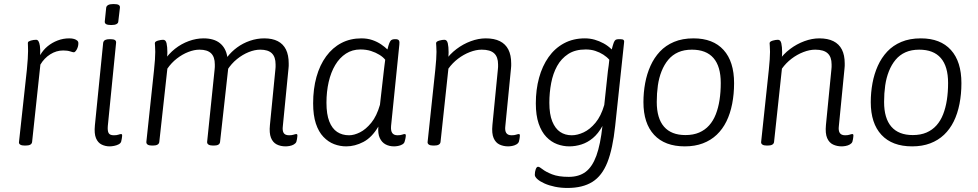

<svg xmlns="http://www.w3.org/2000/svg" viewBox="-20 -719 4842 951"><path d="M102 2Q88 2 80.5 -2.5Q73 -7 74 -15L113 -373Q116 -404 117.5 -427.5Q119 -451 119 -466Q119 -483 118.5 -491.5Q118 -500 118 -506Q118 -511 122 -513.5Q126 -516 132.5 -518Q139 -520 146 -521Q153 -522 159 -522Q166 -522 170.5 -515Q175 -508 177.5 -492Q180 -476 179 -446Q194 -472 216 -490Q238 -508 265.5 -518.5Q293 -529 323 -529Q337 -529 347 -526Q357 -523 363 -517.5Q369 -512 368 -502Q368 -496 366 -488.5Q364 -481 360.5 -474.5Q357 -468 353 -464Q349 -460 346 -460Q341 -460 327.5 -464.5Q314 -469 293 -469Q259 -469 229 -450Q199 -431 180 -399L139 -16Q138 -7 130 -2.5Q122 2 106 2Z M523 6Q502 6 483.5 -3Q465 -12 455.5 -34.5Q446 -57 450 -98L491 -507Q493 -517 501 -521Q509 -525 523 -525H527Q543 -525 549.5 -520.5Q556 -516 555 -507L514 -95Q512 -71 518 -60Q524 -49 544 -49Q558 -49 566.5 -52Q575 -55 580 -55Q582 -55 583.5 -53.5Q585 -52 585 -48Q585 -46 584.5 -41.5Q584 -37 583 -31Q582 -25 580 -17Q577 -9 567.5 -4Q558 1 545.5 3.5Q533 6 523 6ZM531 -595Q513 -595 505.5 -599.5Q498 -604 499 -613L506 -681Q507 -689 515.5 -694Q524 -699 542 -699Q561 -699 568 -694.5Q575 -690 574 -681L566 -613Q566 -605 557.5 -600Q549 -595 531 -595Z M1395 6Q1369 6 1350 -4Q1331 -14 1322 -37Q1313 -60 1317 -100L1344 -375Q1345 -380 1345 -387Q1345 -394 1345 -400Q1345 -437 1326.5 -455Q1308 -473 1269 -473Q1242 -473 1212 -461Q1182 -449 1154 -426.5Q1126 -404 1105 -371L1112 -395L1070 -16Q1069 -7 1061.5 -2.5Q1054 2 1039 2H1035Q1020 2 1012.5 -3Q1005 -8 1006 -17L1043 -375Q1044 -381 1044 -387.5Q1044 -394 1044 -400Q1044 -437 1025.5 -455Q1007 -473 968 -473Q942 -473 912.5 -461.5Q883 -450 856 -429Q829 -408 809 -379L769 -16Q767 2 737 2H733Q718 2 711 -3Q704 -8 705 -17L743 -373Q746 -401 747.5 -423.5Q749 -446 749 -462Q749 -479 748 -489.5Q747 -500 747 -505Q747 -510 751.5 -513Q756 -516 763 -518Q770 -520 776.5 -521Q783 -522 788 -522Q801 -522 805 -504.5Q809 -487 809 -460Q809 -444 806.5 -427.5Q804 -411 801 -398L793 -419Q816 -453 847 -477.5Q878 -502 915 -515.5Q952 -529 988 -529Q1040 -529 1069.5 -505Q1099 -481 1106 -437Q1126 -463 1154.5 -484Q1183 -505 1218 -517Q1253 -529 1289 -529Q1329 -529 1356 -515Q1383 -501 1396.5 -473.5Q1410 -446 1410 -405Q1410 -399 1410 -392.5Q1410 -386 1409 -380L1381 -95Q1378 -72 1385 -60.5Q1392 -49 1412 -49Q1426 -49 1434.5 -52Q1443 -55 1448 -55Q1450 -55 1451.5 -53.5Q1453 -52 1453 -48Q1453 -46 1452.5 -41Q1452 -36 1451 -30Q1450 -24 1448 -17Q1445 -9 1435.5 -3.5Q1426 2 1414.5 4Q1403 6 1395 6Z M1695 6Q1664 6 1635 -5Q1606 -16 1582 -41Q1558 -66 1544.5 -107Q1531 -148 1531 -207Q1531 -279 1547.5 -338Q1564 -397 1595.5 -440Q1627 -483 1671 -506Q1715 -529 1770 -529Q1800 -529 1824.5 -520.5Q1849 -512 1868 -499Q1887 -486 1899 -474Q1904 -495 1908.5 -506Q1913 -517 1919 -521Q1925 -525 1935 -525H1939Q1952 -525 1956 -518.5Q1960 -512 1958 -498L1917 -95Q1915 -71 1923 -60Q1931 -49 1949 -49Q1963 -49 1971.5 -52Q1980 -55 1984 -55Q1987 -55 1988.5 -53.5Q1990 -52 1990 -48Q1990 -46 1989.5 -41Q1989 -36 1987.5 -30Q1986 -24 1984 -17Q1982 -9 1972.5 -3.5Q1963 2 1951.5 4Q1940 6 1932 6Q1908 6 1889.5 -4Q1871 -14 1861 -35.5Q1851 -57 1854 -92Q1822 -38 1780 -16Q1738 6 1695 6ZM1709 -49Q1734 -49 1763 -63.5Q1792 -78 1819 -111Q1846 -144 1862 -200L1881 -367Q1883 -381 1884.5 -396Q1886 -411 1888 -423Q1878 -436 1859.5 -447.5Q1841 -459 1817.5 -466.5Q1794 -474 1765 -474Q1725 -474 1693.5 -453.5Q1662 -433 1640.5 -397Q1619 -361 1608 -313Q1597 -265 1597 -210Q1597 -153 1611 -117.5Q1625 -82 1650 -65.5Q1675 -49 1709 -49Z M2497 6Q2474 6 2454.5 -3Q2435 -12 2425 -35Q2415 -58 2419 -100L2446 -375Q2447 -381 2447 -387.5Q2447 -394 2447 -400Q2447 -437 2427.5 -455Q2408 -473 2366 -473Q2338 -473 2307 -461Q2276 -449 2248.5 -428Q2221 -407 2201 -379L2162 -16Q2160 2 2130 2H2126Q2111 2 2104 -3Q2097 -8 2098 -16L2136 -373Q2139 -401 2140.5 -424.5Q2142 -448 2142 -462Q2142 -479 2141 -489.5Q2140 -500 2140 -505Q2140 -510 2144.5 -513Q2149 -516 2156 -518Q2163 -520 2169.5 -521Q2176 -522 2181 -522Q2194 -522 2198 -504.5Q2202 -487 2202 -460Q2202 -444 2199.5 -427.5Q2197 -411 2194 -398L2186 -419Q2208 -451 2241 -476Q2274 -501 2312 -515Q2350 -529 2386 -529Q2428 -529 2456 -515Q2484 -501 2498 -473.5Q2512 -446 2512 -405Q2512 -399 2512 -393Q2512 -387 2511 -380L2483 -95Q2480 -72 2487.5 -60.5Q2495 -49 2514 -49Q2528 -49 2536.5 -52Q2545 -55 2550 -55Q2552 -55 2553.5 -53.5Q2555 -52 2555 -48Q2555 -46 2554.5 -41Q2554 -36 2553 -30Q2552 -24 2550 -17Q2547 -9 2537.5 -3.5Q2528 2 2516.5 4Q2505 6 2497 6Z M2791 212Q2758 212 2729 206Q2700 200 2677.5 190Q2655 180 2642 168.5Q2629 157 2629 147Q2629 132 2633.5 119.5Q2638 107 2645 107Q2652 107 2667.5 119.5Q2683 132 2714.5 144.5Q2746 157 2797 157Q2848 157 2881 132Q2914 107 2934 52Q2954 -3 2964 -95Q2943 -57 2916.5 -35Q2890 -13 2860 -3.5Q2830 6 2800 6Q2769 6 2739.5 -5Q2710 -16 2686 -41Q2662 -66 2648 -107Q2634 -148 2634 -207Q2634 -275 2650 -333.5Q2666 -392 2697 -436Q2728 -480 2773.5 -504.5Q2819 -529 2877 -529Q2902 -529 2925 -522.5Q2948 -516 2970 -504Q2992 -492 3010 -474Q3012 -483 3015 -492.5Q3018 -502 3020 -508Q3024 -518 3029 -521.5Q3034 -525 3045 -525H3053Q3065 -525 3069 -520.5Q3073 -516 3071 -507L3027 -95Q3015 18 2988.5 85Q2962 152 2914 182Q2866 212 2791 212ZM2812 -49Q2840 -49 2871 -63.5Q2902 -78 2929.5 -111Q2957 -144 2973 -199L2991 -367Q2993 -382 2995 -395.5Q2997 -409 2998 -423Q2986 -437 2968 -448.5Q2950 -460 2928.5 -467Q2907 -474 2881 -474Q2829 -474 2794.5 -451.5Q2760 -429 2739.5 -392Q2719 -355 2710 -307.5Q2701 -260 2701 -210Q2701 -153 2715.5 -117.5Q2730 -82 2754.5 -65.5Q2779 -49 2812 -49Z M3372 6Q3273 6 3220 -51Q3167 -108 3167 -213Q3167 -261 3175.5 -307Q3184 -353 3202 -393Q3220 -433 3248.5 -463.5Q3277 -494 3318.5 -511.5Q3360 -529 3415 -529Q3512 -529 3564 -471.5Q3616 -414 3616 -307Q3616 -253 3606.5 -204.5Q3597 -156 3578 -117.5Q3559 -79 3530 -51.5Q3501 -24 3461.5 -9Q3422 6 3372 6ZM3375 -50Q3414 -50 3443 -62.5Q3472 -75 3492.5 -98Q3513 -121 3525.5 -153Q3538 -185 3544 -224Q3550 -263 3550 -308Q3550 -390 3514 -431.5Q3478 -473 3407 -473Q3368 -473 3339 -460Q3310 -447 3290 -423Q3270 -399 3257 -366.5Q3244 -334 3238.5 -295.5Q3233 -257 3233 -214Q3233 -133 3269 -91.5Q3305 -50 3375 -50Z M4149 6Q4126 6 4106.5 -3Q4087 -12 4077 -35Q4067 -58 4071 -100L4098 -375Q4099 -381 4099 -387.5Q4099 -394 4099 -400Q4099 -437 4079.5 -455Q4060 -473 4018 -473Q3990 -473 3959 -461Q3928 -449 3900.5 -428Q3873 -407 3853 -379L3814 -16Q3812 2 3782 2H3778Q3763 2 3756 -3Q3749 -8 3750 -16L3788 -373Q3791 -401 3792.5 -424.5Q3794 -448 3794 -462Q3794 -479 3793 -489.5Q3792 -500 3792 -505Q3792 -510 3796.5 -513Q3801 -516 3808 -518Q3815 -520 3821.5 -521Q3828 -522 3833 -522Q3846 -522 3850 -504.5Q3854 -487 3854 -460Q3854 -444 3851.5 -427.5Q3849 -411 3846 -398L3838 -419Q3860 -451 3893 -476Q3926 -501 3964 -515Q4002 -529 4038 -529Q4080 -529 4108 -515Q4136 -501 4150 -473.5Q4164 -446 4164 -405Q4164 -399 4164 -393Q4164 -387 4163 -380L4135 -95Q4132 -72 4139.5 -60.5Q4147 -49 4166 -49Q4180 -49 4188.5 -52Q4197 -55 4202 -55Q4204 -55 4205.5 -53.5Q4207 -52 4207 -48Q4207 -46 4206.5 -41Q4206 -36 4205 -30Q4204 -24 4202 -17Q4199 -9 4189.5 -3.5Q4180 2 4168.5 4Q4157 6 4149 6Z M4498 6Q4399 6 4346 -51Q4293 -108 4293 -213Q4293 -261 4301.5 -307Q4310 -353 4328 -393Q4346 -433 4374.5 -463.5Q4403 -494 4444.5 -511.5Q4486 -529 4541 -529Q4638 -529 4690 -471.5Q4742 -414 4742 -307Q4742 -253 4732.5 -204.5Q4723 -156 4704 -117.5Q4685 -79 4656 -51.5Q4627 -24 4587.5 -9Q4548 6 4498 6ZM4501 -50Q4540 -50 4569 -62.5Q4598 -75 4618.5 -98Q4639 -121 4651.5 -153Q4664 -185 4670 -224Q4676 -263 4676 -308Q4676 -390 4640 -431.5Q4604 -473 4533 -473Q4494 -473 4465 -460Q4436 -447 4416 -423Q4396 -399 4383 -366.5Q4370 -334 4364.5 -295.5Q4359 -257 4359 -214Q4359 -133 4395 -91.5Q4431 -50 4501 -50Z"/></svg>

Font: Asap Light
Style: Italic
Weight: 300
Italic angle: -6°
Designer: Pablo Cosgaya
Foundry: Omnibus-Type
Version: Version 3.001